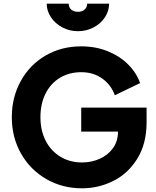

<svg xmlns="http://www.w3.org/2000/svg" viewBox="-20 -1008 844 1040"><path d="M44 -373Q44 -482 93 -570Q142 -658 227.5 -707.5Q313 -757 420 -757Q498 -757 563.5 -730.5Q629 -704 674 -659Q719 -614 739 -558L602 -492Q582 -548 534 -582.5Q486 -617 420 -617Q355 -617 304.5 -586.5Q254 -556 226.5 -500.5Q199 -445 199 -373Q199 -301 227.5 -245.5Q256 -190 307.5 -159Q359 -128 424 -128Q476 -128 520.5 -148Q565 -168 592 -205.5Q619 -243 619 -293V-295H420V-425H774V-346Q774 -230 724 -149Q674 -68 594 -28Q514 12 424 12Q318 12 231 -38Q144 -88 94 -176Q44 -264 44 -373ZM233 -988H352Q352 -968 366 -956Q380 -944 402 -944Q424 -944 438 -956Q452 -968 452 -988H571Q571 -949 548.5 -914.5Q526 -880 487 -859.5Q448 -839 402 -839Q357 -839 318 -859.5Q279 -880 256 -914.5Q233 -949 233 -988Z"/></svg>

Font: Eudoxus Sans ExtraBold
Style: Regular
Weight: 800
Designer: Stijn de Vries
Foundry: tokotype
Version: Version 2.005